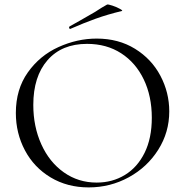

<svg xmlns="http://www.w3.org/2000/svg" viewBox="-20 -804 806 836"><path d="M49 -312Q49 -415 101 -488.5Q153 -562 234.5 -599Q316 -636 401 -636Q496 -636 568 -591.5Q640 -547 678.5 -474Q717 -401 717 -319Q717 -228 669 -152Q621 -76 540.5 -32Q460 12 366 12Q273 12 200.5 -31.5Q128 -75 88.5 -149.5Q49 -224 49 -312ZM641 -291Q641 -385 606 -458Q571 -531 507.5 -572Q444 -613 359 -613Q249 -613 187 -542Q125 -471 125 -347Q125 -253 160 -175.5Q195 -98 258 -53.5Q321 -9 401 -9Q469 -9 523.5 -42Q578 -75 609.5 -138.5Q641 -202 641 -291ZM286 -678Q282 -678 281 -682.5Q280 -687 283 -689Q316 -707 392 -751Q410 -763 423.5 -771Q437 -779 446 -784Q450 -786 469.5 -779.5Q489 -773 503 -765Q517 -757 510 -756Q448 -741 396.5 -722.5Q345 -704 288 -679Z"/></svg>

Font: Cormorant Infant
Style: Regular
Weight: 400
Designer: Christian Thalmann (Catharsis Fonts)
Foundry: Catharsis Fonts
Version: Version 4.000